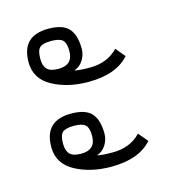

<svg xmlns="http://www.w3.org/2000/svg" viewBox="-80 -575 553 612"><g transform="rotate(-15 197.0 -269.5)"><path d="M45 -421Q45 -508 133 -508Q181 -508 200.5 -486Q220 -464 220 -419Q220 -399 209 -381.5Q198 -364 179 -358Q195 -354 230 -354Q288 -354 323 -391L349 -360Q306 -311 214 -311Q146 -311 95.5 -338.5Q45 -366 45 -421ZM180 -422Q180 -449 169.5 -458.5Q159 -468 132 -468Q104 -468 94 -458.5Q84 -449 84 -422Q84 -398 95 -387Q106 -376 132 -376Q180 -376 180 -422ZM45 -141Q45 -228 133 -228Q181 -228 200.5 -206Q220 -184 220 -139Q220 -119 209 -101.5Q198 -84 179 -78Q195 -74 230 -74Q288 -74 323 -111L349 -80Q306 -31 214 -31Q146 -31 95.5 -58.5Q45 -86 45 -141ZM180 -142Q180 -169 169.5 -178.5Q159 -188 132 -188Q104 -188 94 -178.5Q84 -169 84 -142Q84 -118 95 -107Q106 -96 132 -96Q180 -96 180 -142Z"/></g></svg>

Font: Pridi ExtraLight
Style: Regular
Weight: 275
Designer: Katatrad Team
Foundry: CadsonDemak
Version: Version 1.001